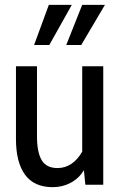

<svg xmlns="http://www.w3.org/2000/svg" viewBox="-20 -764 515 794"><path d="M407 -490V0H333L327 -60Q307 -27 273 -8.5Q239 10 198 10Q121 10 83.5 -41.5Q46 -93 46 -189V-490H133V-200Q133 -134 152.5 -101.5Q172 -69 218 -69Q250 -69 276 -87Q302 -105 320 -137V-490ZM182 -744H277L184 -578H121ZM320 -744H414L316 -578H254Z"/></svg>

Font: Cabin Condensed
Style: Regular
Weight: 400
Width: 3
Designer: Pablo Impallari
Foundry: Pablo Impallari. http://www.impallari.com Igino Marini. http://www.ikern.com
Version: Version 2.200